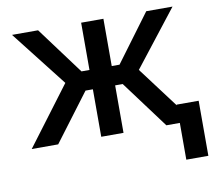

<svg xmlns="http://www.w3.org/2000/svg" viewBox="-78 -619 977 879"><g transform="rotate(-10 410.5 -179.5)"><path d="M234.4 -271.5 32.2 -530.3H153.3L316.4 -310.5H353.5V-530.3H457V-310.5H493.2L656.2 -530.3H778.3L576.2 -271.5L718.8 -82V-85H821.3V170.9H718.8V0H656.2L492.2 -220.7H457V0H353.5V-220.7H319.3L153.3 0H30.3Z"/></g></svg>

Font: Pretendard Medium
Style: Regular
Weight: 500
Designer: Base glyphs from Inter by Rasmus Andersson; Hangeul glyphs from Noto Sans CJK(Source Han Sans) by Jang Soo-young and Kan
Foundry: Kil Hyung-jin
Version: Version 1.309